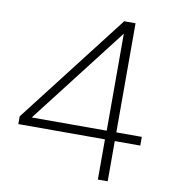

<svg xmlns="http://www.w3.org/2000/svg" viewBox="-80 -777 753 847"><g transform="rotate(10 296.5 -354.0)"><path d="M415 0V-180.2H26.9V-214.8L408.2 -708H459V-219.2H573.2V-180.2H459V0ZM80.1 -219.2H416V-653.8Z"/></g></svg>

Font: SVN-Poppins ExtraLight
Style: Regular
Weight: 200
Designer: Ninad Kale (Devanagari), Jonny Pinhorn (Latin)
Foundry: Indian Type Foundry
Version: Version 3.002 2017